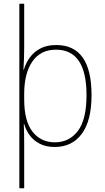

<svg xmlns="http://www.w3.org/2000/svg" viewBox="-20 -780 564 1032"><path d="M472 -269Q472 -131 419.5 -60.5Q367 10 274 10Q227 10 193.5 -7.5Q160 -25 139.5 -53Q119 -81 110 -113H108Q109 -88 109.5 -60.5Q110 -33 110 -4V232H84V-760H110V-523Q110 -499 109 -465.5Q108 -432 106 -405H108Q118 -440 139.5 -470Q161 -500 196 -519Q231 -538 282 -538Q472 -538 472 -269ZM445 -269Q445 -513 281 -513Q198 -513 154 -449.5Q110 -386 110 -275V-246Q110 -129 155 -72Q200 -15 275 -15Q352 -15 398.5 -76Q445 -137 445 -269Z"/></svg>

Font: Noto Sans Lao Looped SemiCondensed Thin
Style: Regular
Weight: 100
Width: 4
Designer: Mark Frömberg, Ben Mitchell
Foundry: The Fontpad Ltd
Version: Version 1.002; ttfautohint (v1.8.4.7-5d5b)